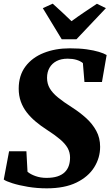

<svg xmlns="http://www.w3.org/2000/svg" viewBox="-20 -1016 602 1047"><path d="M235 11Q182 11 132.5 2.8Q83 -5.5 47.5 -16.8Q12 -28 0.5 -37L29.5 -191H124L130 -79.5Q146 -65.5 173.5 -55.8Q201 -46 233 -46Q268.5 -46 293 -54Q317.5 -62 332.8 -76.8Q348 -91.5 355 -111.8Q362 -132 362 -157Q362 -185 348.8 -208.8Q335.5 -232.5 307.5 -256.2Q279.5 -280 234.5 -309Q202.5 -329.5 174.8 -352.8Q147 -376 126 -403Q105 -430 93.5 -462.2Q82 -494.5 82 -532.5Q82 -604.5 118.8 -653.5Q155.5 -702.5 218.8 -727.5Q282 -752.5 360.5 -752.5Q413.5 -752.5 452.8 -747Q492 -741.5 519.2 -733.2Q546.5 -725 561.5 -716L536 -569H440.5L432 -672Q418 -683.5 396.8 -689.8Q375.5 -696 349 -696Q313.5 -696 288.5 -683Q263.5 -670 250 -646.5Q236.5 -623 236.5 -591.5Q236.5 -560 251.2 -534.5Q266 -509 296.8 -484Q327.5 -459 375 -429Q415.5 -403 449.8 -372Q484 -341 505 -302.5Q526 -264 526 -215.5Q526 -155.5 493.8 -103.8Q461.5 -52 397 -20.5Q332.5 11 235 11ZM316.5 -802 213.5 -971.5 267.5 -996Q293.5 -972.5 319.5 -948.5Q345.5 -924.5 370 -900.5Q404 -925.5 439 -949Q474 -972.5 508.5 -995.5L557.5 -971.5L397 -802Z"/></svg>

Font: Merriweather 36pt Black
Style: Italic
Weight: 900
Italic angle: -7.8°
Version: Version 2.101